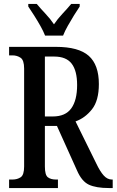

<svg xmlns="http://www.w3.org/2000/svg" viewBox="-20 -951 590 971"><path d="M26 0V-43H43Q67 -43 84.5 -54.5Q102 -66 102 -109V-604Q102 -647 84 -659Q66 -671 43 -671H26V-714H263Q378 -714 429 -668.5Q480 -623 480 -526Q480 -442 445 -398Q410 -354 362 -337L467 -124Q486 -84 504.5 -63.5Q523 -43 546 -43H550V0H531Q466 0 429.5 -17Q393 -34 369 -90L268 -314H207V-109Q207 -66 222 -54.5Q237 -43 263 -43H273V0ZM247 -362Q311 -362 340.5 -403Q370 -444 370 -521Q370 -593 342.5 -629Q315 -665 254 -665H207V-362ZM208 -771Q199 -794 184 -820.5Q169 -847 152.5 -873Q136 -899 123 -918V-931H166Q186 -907 210.5 -881Q235 -855 253 -828Q271 -855 295.5 -881Q320 -907 340 -931H383V-918Q370 -899 354 -873Q338 -847 323 -820.5Q308 -794 299 -771Z"/></svg>

Font: Noto Serif ExtraCondensed Medium
Style: Regular
Weight: 500
Width: 2
Designer: Monotype Design Team
Foundry: Monotype Imaging Inc.
Version: Version 2.015